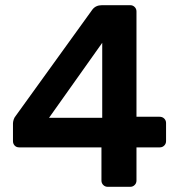

<svg xmlns="http://www.w3.org/2000/svg" viewBox="-20 -720 692 740"><path d="M395 0Q385 0 378 -7Q371 -14 371 -24V-152H54Q43 -152 36.5 -159Q30 -166 30 -176V-244Q30 -250 32.5 -258.5Q35 -267 41 -274L336 -683Q349 -700 373 -700H482Q492 -700 499 -693Q506 -686 506 -676V-270H595Q606 -270 613 -263Q620 -256 620 -246V-176Q620 -166 613 -159Q606 -152 596 -152H506V-24Q506 -14 499 -7Q492 0 482 0ZM169 -266H374V-555Z"/></svg>

Font: Rubik Medium
Style: Regular
Weight: 500
Designer: Hubert and Fischer
Foundry: Hubert and Fischer
Version: Version 2.300; ttfautohint (v1.8.4.7-5d5b);gftools[0.9.30]